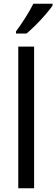

<svg xmlns="http://www.w3.org/2000/svg" viewBox="-20 -1010 302 1030"><path d="M163 0H78V-760H163ZM262 -980Q249 -961 224.5 -932.5Q200 -904 172 -876Q144 -848 122 -830H66V-842Q90 -874 116 -915Q142 -956 159 -990H262Z"/></svg>

Font: Noto Sans Sinhala UI SemiCondensed
Style: Regular
Weight: 400
Width: 4
Designer: Jelle Bosma - Monotype Design Team
Foundry: Monotype Imaging Inc.
Version: Version 2.006; ttfautohint (v1.8.4.7-5d5b)